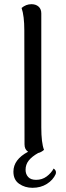

<svg xmlns="http://www.w3.org/2000/svg" viewBox="-20 -722 313 916"><path d="M247 100Q247 105 246 108Q233 137 203.5 155.5Q174 174 135 174Q99 174 71.5 155Q44 136 44 97Q44 39 114 2Q97 -9 97 -33L96 -577Q96 -646 83 -684Q104 -702 130 -702Q151 -702 164 -690.5Q177 -679 177 -658V-114Q177 -41 190 -7Q176 5 162 8Q132 25 117 44Q102 63 102 88Q102 109 114.5 122.5Q127 136 152 136Q181 136 202.5 120Q224 104 236 82Q247 90 247 100Z"/></svg>

Font: Arima Madurai
Style: Regular
Weight: 400
Designer: Joana Correia and Natanael Gama
Foundry: NDISCOVER
Version: Version 1.019